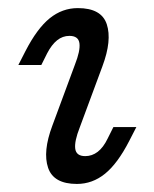

<svg xmlns="http://www.w3.org/2000/svg" viewBox="-20 -446 385 479"><path d="M153.2 -356.5Q136.3 -356.5 122.6 -345.6Q108.9 -334.7 97.6 -312.9L83.1 -283.9H25.8L43.5 -318.5Q72.6 -375 104 -400.4Q135.5 -425.8 174.2 -425.8Q233.1 -425.8 246.4 -385.5Q259.7 -345.2 235.5 -280.6L179 -128.2Q165.3 -93.5 167.7 -75Q170.2 -56.5 192.7 -56.5Q209.7 -56.5 223.8 -67.3Q237.9 -78.2 248.4 -100L262.9 -129H320.2L302.4 -94.4Q273.4 -37.9 241.9 -12.5Q210.5 12.9 171.8 12.9Q113.7 12.9 100 -27.4Q86.3 -67.7 110.5 -132.3L166.9 -284.7Q180.6 -319.4 178.2 -337.9Q175.8 -356.5 153.2 -356.5Z"/></svg>

Font: Playfair Micro SmCond SmLight
Style: Italic
Weight: 360
Width: 4
Italic angle: -15.6°
Designer: Claus Eggers Sørensen
Foundry: Claus Eggers Sørensen
Version: Version 2.203;Glyphs 3.3 (3326)